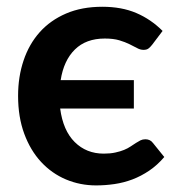

<svg xmlns="http://www.w3.org/2000/svg" viewBox="-20 -541 527 568"><path d="M430 -408.5Q424.5 -401.5 419.2 -397.5Q414 -393.5 404.5 -393.5Q395 -393.5 385.5 -398.8Q376 -404 363.2 -410.2Q350.5 -416.5 333 -421.8Q315.5 -427 290 -427Q234.5 -427 201.5 -394.5Q168.5 -362 159.5 -304H376V-220H158Q166.5 -155 201 -120.8Q235.5 -86.5 287 -86.5Q306.5 -86.5 321.2 -89.8Q336 -93 347 -97.5Q358 -102 366.5 -107.8Q375 -113.5 382 -118Q389 -122.5 395.5 -125.8Q402 -129 410 -129Q424.5 -129 432.5 -118L466 -76.5Q445.5 -52.5 421.5 -36.2Q397.5 -20 371.8 -10.2Q346 -0.5 318.8 3.5Q291.5 7.5 264.5 7.5Q217 7.5 175 -10.2Q133 -28 101.5 -62Q70 -96 51.8 -145.2Q33.5 -194.5 33.5 -257.5Q33.5 -314 49.8 -362.2Q66 -410.5 97.5 -445.8Q129 -481 175.5 -501Q222 -521 282.5 -521Q340 -521 383.2 -502.5Q426.5 -484 461 -449.5Z"/></svg>

Font: Lato
Style: Bold
Weight: 700
Designer: Lukasz Dziedzic
Foundry: tyPoland Lukasz Dziedzic
Version: Version 2.007; 2014-02-27